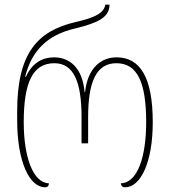

<svg xmlns="http://www.w3.org/2000/svg" viewBox="-20 -790 723 817"><path d="M172 7C183 7 188 0 188 -10C120 -12 81 -123 81 -270C81 -438 119 -521 211 -521C294 -521 327 -441 327 -292V-180H355V-292C355 -440 389 -521 475 -521C565 -521 602 -439 602 -270C602 -124 566 -12 494 -10C495 -2 499 7 512 7C578 7 630 -98 630 -270C630 -461 576 -546 476 -546C411 -546 353 -502 342 -398H340C331 -503 275 -546 210 -546C160 -546 117 -522 90 -463H87C114 -572 179 -641 300 -669C394 -692 446 -715 446 -770H428C422 -727 361 -710 301 -696C139 -658 53 -564 53 -315V-280C53 -100 106 7 172 7Z"/></svg>

Font: Noto Serif Georgian Condensed Thin
Style: Regular
Weight: 100
Width: 3
Designer: Monotype Design Team, Akaki Razmadze
Foundry: Google LLC
Version: Version 2.003